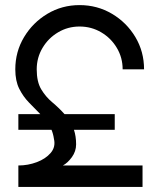

<svg xmlns="http://www.w3.org/2000/svg" viewBox="-20 -733 625 753"><path d="M52 0V-84Q89.5 -84 124.2 -97Q159 -110 179 -133.5Q199 -157 191.5 -188.5Q189 -207 182 -224H52V-285.5H138Q116 -308 93.5 -331Q71 -354 55.5 -384.8Q40 -415.5 40 -461Q40 -530 74.2 -587.2Q108.5 -644.5 165.8 -678.8Q223 -713 292 -713Q361.5 -713 419 -679Q476.5 -645 510.8 -587.8Q545 -530.5 545 -461H461Q461 -507 438.2 -545.2Q415.5 -583.5 377 -606.2Q338.5 -629 292 -629Q246 -629 207.8 -606.2Q169.5 -583.5 146.8 -545.2Q124 -507 124 -461Q124 -412 141.8 -382.5Q159.5 -353 185 -331.8Q210.5 -310.5 233 -285.5H430V-224H270Q278.5 -198.5 278.5 -167Q278.5 -139.5 261.8 -116.5Q245 -93.5 226.5 -84H539V0Z"/></svg>

Font: Urbanist Medium
Style: Regular
Weight: 500
Designer: Corey Hu
Foundry: Corey Hu
Version: Version 1.321; ttfautohint (v1.8.4.7-5d5b)